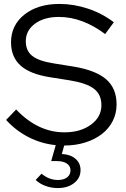

<svg xmlns="http://www.w3.org/2000/svg" viewBox="-20 -729 640 975"><path d="M11 -120 62 -173Q116 -116 177.5 -86.5Q239 -57 307 -57Q389 -57 442 -96Q495 -135 495 -195Q495 -249 457.5 -278Q420 -307 334 -321L233 -337Q132 -353 84 -396.5Q36 -440 36 -514Q36 -601 104 -655Q172 -709 282 -709Q355 -709 427 -685Q499 -661 558 -616L514 -556Q457 -599 398 -621Q339 -643 279 -643Q204 -643 157.5 -608.5Q111 -574 111 -520Q111 -471 144 -445Q177 -419 253 -407L353 -391Q467 -372 519.5 -326Q572 -280 572 -199Q572 -153 552.5 -114.5Q533 -76 497.5 -48.5Q462 -21 413 -5.5Q364 10 306 10L294 53Q337 55 363 77Q389 99 389 135Q389 175 356.5 200.5Q324 226 274 226Q241 226 212 215.5Q183 205 161 185L191 153Q210 169 231 177Q252 185 274 185Q304 185 321 171.5Q338 158 338 136Q338 114 319.5 101.5Q301 89 269 89H240L263 8Q191 1 126 -32Q61 -65 11 -120Z"/></svg>

Font: Red Hat Display
Style: Regular
Weight: 400
Designer: Pentagram / MCKL
Foundry: Pentagram / MCKL
Version: Version 1.003; Red Hat Display